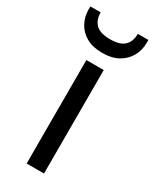

<svg xmlns="http://www.w3.org/2000/svg" viewBox="-213 -754 650 805"><g transform="rotate(30 111.5 -352.0)"><path d="M69 0V-501H153V0ZM111 -560Q65 -560 34 -577.5Q3 -595 -13 -624.5Q-29 -654 -29 -690V-704H21Q21 -667 42 -646.5Q63 -626 111 -626Q159 -626 180 -646.5Q201 -667 201 -704H252V-690Q252 -654 235.5 -624.5Q219 -595 188 -577.5Q157 -560 111 -560Z"/></g></svg>

Font: DVN - DM Sans
Style: Regular
Weight: 400
Designer: Colophon Foundry, Jonny Pinhorn
Foundry: Colophon Foundry
Version: Version 4.004;gftools[0.9.30]